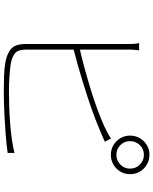

<svg xmlns="http://www.w3.org/2000/svg" viewBox="85 -916 829 1040"><g transform="rotate(90 500.0 -395.5)"><path d="M744 -685Q744 -654 765.5 -632.5Q787 -611 818 -611Q849 -611 871 -632.5Q893 -654 893 -685Q893 -716 871 -738Q849 -760 818 -760Q787 -760 765.5 -738Q744 -716 744 -685ZM714 -685Q714 -714 728 -738Q742 -762 765.5 -776Q789 -790 818 -790Q847 -790 871 -776Q895 -762 909 -738Q923 -714 923 -685Q923 -656 909 -632.5Q895 -609 871 -595Q847 -581 818 -581Q789 -581 765.5 -595Q742 -609 728 -632.5Q714 -656 714 -685ZM252 -734Q251 -721 249.5 -708.5Q248 -696 248 -676Q248 -665 248 -625Q248 -585 248 -528.5Q248 -472 248 -409Q248 -346 248 -287.5Q248 -229 248 -185.5Q248 -142 248 -124Q248 -80 266 -63.5Q284 -47 323 -39Q348 -35 390 -32Q432 -29 472 -29Q512 -29 557.5 -30.5Q603 -32 648.5 -35.5Q694 -39 735.5 -45Q777 -51 808 -59V-22Q769 -16 710.5 -11.5Q652 -7 589 -4Q526 -1 472 -1Q432 -1 391 -2.5Q350 -4 320 -9Q270 -18 244 -40.5Q218 -63 218 -120Q218 -140 218 -184.5Q218 -229 218 -288.5Q218 -348 218 -410.5Q218 -473 218 -529.5Q218 -586 218 -625.5Q218 -665 218 -676Q218 -689 217.5 -698.5Q217 -708 216 -717Q215 -726 213 -734ZM233 -410Q275 -419 329.5 -433.5Q384 -448 443 -465.5Q502 -483 559 -503.5Q616 -524 663 -545Q682 -554 699.5 -563.5Q717 -573 730 -582L747 -548Q733 -542 713.5 -533.5Q694 -525 674 -517Q625 -496 566 -475.5Q507 -455 446 -436Q385 -417 330 -401.5Q275 -386 233 -375Z"/></g></svg>

Font: Noto Sans TC
Style: Regular
Weight: 100
Designer: Ryoko NISHIZUKA 西塚涼子 (kana, bopomofo & ideographs); Paul D. Hunt (Latin, Greek & Cyrillic); Sandoll Communications 산돌커뮤니
Foundry: Adobe
Version: Version 2.004;hotconv 1.0.118;makeotfexe 2.5.65603